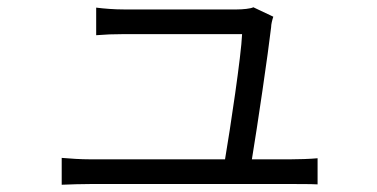

<svg xmlns="http://www.w3.org/2000/svg" viewBox="-20 -522 1040 529"><path d="M150 -87V-13C178 -14 201 -15 230 -15C280 -15 725 -15 782 -15C803 -15 837 -15 855 -14V-86C835 -84 801 -83 779 -83H674C689 -173 719 -377 727 -447C727 -455 730 -467 733 -476L678 -502C671 -498 648 -496 633 -496C576 -496 357 -496 321 -496C296 -496 268 -498 245 -501V-425C269 -427 293 -428 322 -428C349 -428 583 -428 647 -428C645 -371 614 -165 600 -83H230C201 -83 174 -85 150 -87Z"/></svg>

Font: ChiuKong Gothic MN Normal
Style: Regular
Weight: 350
Designer: Ryoko NISHIZUKA 西塚涼子 (kana, bopomofo & ideographs); Paul D. Hunt (Latin, Greek & Cyrillic); Sandoll Communications 산돌커뮤니
Foundry: Adobe
Version: Version 1.300